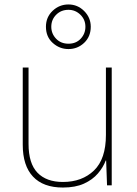

<svg xmlns="http://www.w3.org/2000/svg" viewBox="-20 -831 613 861"><path d="M481 -528V0H460L456 -111H454Q443 -81 419 -53Q395 -25 356.5 -7.5Q318 10 262 10Q174 10 128 -39Q82 -88 82 -182V-528H108V-186Q108 -98 148 -56.5Q188 -15 262 -15Q348 -15 401.5 -66.5Q455 -118 455 -226V-528ZM287 -611Q247 -611 216.5 -638.5Q186 -666 186 -711Q186 -754 216 -782.5Q246 -811 287 -811Q328 -811 357.5 -781.5Q387 -752 387 -711Q387 -667 357.5 -639Q328 -611 287 -611ZM287 -635Q321 -635 342 -657.5Q363 -680 363 -711Q363 -743 340.5 -765Q318 -787 287 -787Q254 -787 232 -765Q210 -743 210 -711Q210 -680 231.5 -657.5Q253 -635 287 -635Z"/></svg>

Font: Noto Sans Lao Looped Thin
Style: Regular
Weight: 100
Designer: Mark Frömberg, Ben Mitchell
Foundry: The Fontpad Ltd
Version: Version 1.002; ttfautohint (v1.8.4.7-5d5b)